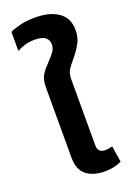

<svg xmlns="http://www.w3.org/2000/svg" viewBox="-154 -851 627 917"><g transform="rotate(-20 160.0 -392.5)"><path d="M213 10Q155 10 120 -17.5Q85 -45 85 -106V-460Q85 -484 89 -500.5Q93 -517 103.5 -532.5Q114 -548 134 -569Q156 -592 169 -609Q182 -626 182 -647Q182 -696 112 -696Q84 -696 61 -689Q38 -682 21 -672V-769Q34 -776 68.5 -785.5Q103 -795 150 -795Q224 -795 268 -764.5Q312 -734 312 -673Q312 -635 296.5 -607Q281 -579 263 -557Q246 -536 234.5 -522Q223 -508 217.5 -494Q212 -480 212 -457V-122Q212 -85 249 -85Q270 -85 286 -91L299 -8Q262 10 213 10Z"/></g></svg>

Font: Noto Sans Thai UI SemBd
Style: Regular
Weight: 600
Designer: Monotype Design Team
Foundry: Monotype Imaging Inc.
Version: Version 2.000;GOOG;noto-source:20170915:90ef993387c0